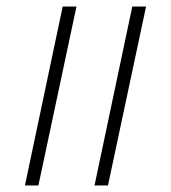

<svg xmlns="http://www.w3.org/2000/svg" viewBox="-20 -565 521 585"><path d="M268 0 383 -545H425L309 0ZM56 0 171 -545H213L97 0Z"/></svg>

Font: Noto Serif Tamil SemiCondensed ExtraLight
Style: Italic
Weight: 200
Width: 4
Italic angle: -12°
Designer: Indian Type Foundry, Tom Grace, and the Monotype Design Team
Foundry: Monotype Imaging Inc.
Version: Version 2.003; ttfautohint (v1.8.4.7-5d5b)